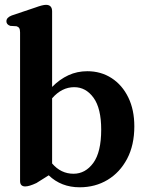

<svg xmlns="http://www.w3.org/2000/svg" viewBox="-20 -763 604 794"><path d="M195.5 -716V-403.5Q226.5 -435 262.8 -451.8Q299 -468.5 341 -468.5Q397.5 -468.5 441.5 -440Q485.5 -411.5 510.5 -360.2Q535.5 -309 535.5 -240.5Q535.5 -163 505.8 -106.5Q476 -50 425 -19.2Q374 11.5 309.5 11.5Q233 11.5 181.5 -38L130.5 -6Q100.5 8 84.5 8Q63 8 63 -14.5V-629Q63 -641.5 59.2 -647Q55.5 -652.5 48 -654.5L22.5 -656Q6.5 -661.5 6.5 -675Q6.5 -690.5 28.5 -699L126.5 -732Q156.5 -743 170 -743Q195.5 -743 195.5 -716ZM287 -402.5Q235.5 -402.5 195.5 -356.5V-87Q232 -44.5 284 -44.5Q333 -44.5 365.8 -89.2Q398.5 -134 398.5 -227Q398.5 -315 366.8 -358.8Q335 -402.5 287 -402.5Z"/></svg>

Font: Fraunces 72pt S050 SemiBold
Style: Regular
Weight: 600
Version: Version 1.000; ttfautohint (v1.8.3)